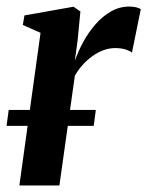

<svg xmlns="http://www.w3.org/2000/svg" viewBox="-21 -565 449 585"><path d="M38 0 102.5 -465 48.5 -489 53.5 -518 203 -544.5 224 -530 215.5 -442 207 -379.5Q217 -408.5 233 -437.8Q249 -467 270.2 -491.2Q291.5 -515.5 317.2 -530.2Q343 -545 373 -545Q385.5 -545 394.8 -542.5Q404 -540 408 -537L381 -404.5Q377 -409 363 -413.8Q349 -418.5 330 -418.5Q311.5 -418.5 293.5 -411.8Q275.5 -405 259.2 -393Q243 -381 229.5 -365.8Q216 -350.5 207 -334L160 0ZM271 -230 264.5 -181.5H-1L5.5 -230Z"/></svg>

Font: Merriweather 72pt SemiBold
Style: Italic
Weight: 600
Italic angle: -7.8°
Version: Version 2.101